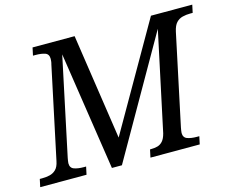

<svg xmlns="http://www.w3.org/2000/svg" viewBox="-120 -857 1211 1001"><g transform="rotate(-15 486.0 -357.0)"><path d="M-20 0 -11 -42H2Q24 -42 43 -46.5Q62 -51 76.5 -65Q91 -79 97 -109L202 -604Q204 -610 205 -619Q206 -628 206 -632Q206 -658 186 -665Q166 -672 134 -672H121L130 -714H357L442 -144L769 -714H992L983 -672H970Q948 -672 928 -667Q908 -662 894 -647Q880 -632 873 -600L769 -110Q768 -104 766.5 -95.5Q765 -87 765 -82Q765 -57 785.5 -49.5Q806 -42 837 -42H850L841 0H575L584 -42H587Q609 -42 625 -46.5Q641 -51 653 -64.5Q665 -78 672 -105L786 -639L421 0H367L270 -639L158 -110Q157 -104 155.5 -95.5Q154 -87 154 -82Q154 -57 174.5 -49.5Q195 -42 226 -42H239L230 0Z"/></g></svg>

Font: Noto Serif
Style: Italic
Weight: 400
Italic angle: -12°
Designer: Monotype Design Team
Foundry: Monotype Imaging Inc.
Version: Version 2.013